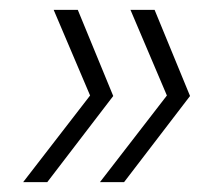

<svg xmlns="http://www.w3.org/2000/svg" viewBox="-20 -490 445 390"><path d="M138 -470 210 -295 76 -120H27L163 -296L89 -470ZM294 -470 366 -295 232 -120H183L319 -296L245 -470Z"/></svg>

Font: DM Sans 12pt ExtraLight
Style: Italic
Weight: 250
Italic angle: -10°
Version: Version 4.004;gftools[0.9.30]